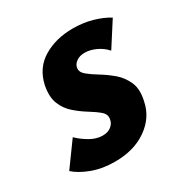

<svg xmlns="http://www.w3.org/2000/svg" viewBox="-121 -530 607 634"><g transform="rotate(-30 183.0 -212.5)"><path d="M141 13Q93 13 54.5 -1.5Q16 -16 -6 -36L60 -127Q77 -110 101 -96Q125 -82 149 -82Q169 -82 181.5 -92Q194 -102 196 -116Q200 -134 185 -147Q170 -160 147 -174Q124 -188 102 -207Q80 -226 69 -253.5Q58 -281 66 -322Q79 -381 127 -409.5Q175 -438 239 -438Q279 -438 313.5 -428Q348 -418 372 -403L313 -311Q297 -329 275 -339Q253 -349 233 -349Q214 -349 201.5 -340Q189 -331 187 -319Q184 -303 199.5 -290Q215 -277 239 -262.5Q263 -248 285.5 -229Q308 -210 320.5 -181.5Q333 -153 323 -111Q312 -56 263 -21.5Q214 13 141 13Z"/></g></svg>

Font: Ysabeau Infant ExtraBold
Style: Italic
Weight: 800
Italic angle: -12°
Designer: Christian Thalmann (Catharsis Fonts)
Version: Version 2.001;gftools[0.9.30]; featfreeze: ss01,ss02,lnum